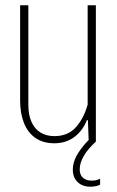

<svg xmlns="http://www.w3.org/2000/svg" viewBox="-20 -535 442 725"><path d="M342 -515V0H315L312 -81H308Q292 -41 260.5 -17.5Q229 6 185 6Q143 6 114 -14Q85 -34 70.5 -70.5Q56 -107 56 -155V-515H87V-140Q87 -101 99 -74.5Q111 -48 133 -34.5Q155 -21 186 -21Q236 -21 266 -54Q296 -87 311 -140V-515ZM322 170Q291 170 273 152.5Q255 135 255 106Q255 74 276 41.5Q297 9 328 -19L339 -8L342 0Q311 28 296 54.5Q281 81 281 104Q281 126 293.5 136.5Q306 147 325 147Q335 147 342.5 145.5Q350 144 358 140V162Q354 165 343.5 167.5Q333 170 322 170Z"/></svg>

Font: Hubot Sans Condensed ExtraLight
Style: Regular
Weight: 200
Width: 3
Designer: Deni Anggara
Foundry: GitHub, Inc., Subsidiary of Microsoft Corporation
Version: Version 2.000